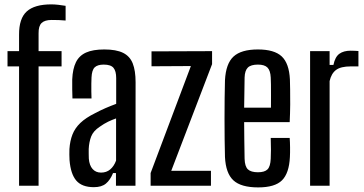

<svg xmlns="http://www.w3.org/2000/svg" viewBox="-20 -828 1624 856"><path d="M65 0V-532H13.5V-600H65V-673Q64.5 -745.5 99.2 -777Q134 -808.5 209 -808.5Q223.5 -808.5 240.8 -806.5Q258 -804.5 272.5 -802V-736.5Q258 -738 242.2 -738.5Q226.5 -739 210 -739Q179.5 -739 165.5 -725.5Q151.5 -712 152 -679.5V-600H254.5V-532H152V0Z M398.5 6.5Q345.5 6.5 320.2 -22.8Q295 -52 290 -114Q289.5 -126 289.2 -139Q289 -152 289.5 -163.5Q292 -200 303 -228.2Q314 -256.5 338.2 -279.8Q362.5 -303 404 -323.5Q426.5 -335.5 450 -345.8Q473.5 -356 498 -365V-480Q498 -511 486 -525.5Q474 -540 442.5 -540Q415 -540 402.2 -527.8Q389.5 -515.5 388 -482.5Q387.5 -472 387.2 -455Q387 -438 387.2 -420Q387.5 -402 388 -389H303Q302.5 -405 302 -429.8Q301.5 -454.5 302 -474Q304 -521 318.5 -550.5Q333 -580 363.8 -593.8Q394.5 -607.5 445 -607.5Q498 -607.5 528.5 -592.5Q559 -577.5 571.8 -545.2Q584.5 -513 584.5 -461.5L584 0H497V-56.5H484Q471.5 -25.5 452.2 -9.5Q433 6.5 398.5 6.5ZM430.5 -58.5Q454.5 -58.5 471.2 -72.5Q488 -86.5 497.5 -112V-300Q480 -294 462.2 -285.5Q444.5 -277 424 -262.5Q396 -244 386.5 -219.5Q377 -195 375.5 -163.5Q375.5 -154 375.5 -142.8Q375.5 -131.5 376 -120.5Q378.5 -90.5 392.8 -74.5Q407 -58.5 430.5 -58.5Z M651.5 0V-56.5L831 -533.5L655.5 -532.5V-599L925.5 -600V-542L743.5 -66.5H920.5V0Z M1131 7.5Q1054.5 7.5 1020.5 -24Q986.5 -55.5 983 -128Q982 -163 981.5 -206.8Q981 -250.5 981 -298Q981 -345.5 981.5 -390.2Q982 -435 983 -470.5Q987 -544.5 1021.2 -576Q1055.5 -607.5 1130 -607.5Q1203 -607.5 1236 -576.5Q1269 -545.5 1272.5 -474Q1273 -459.5 1273.5 -430Q1274 -400.5 1273.8 -362.2Q1273.5 -324 1271.5 -283.5H1068.5Q1068.5 -244.5 1069.2 -204.2Q1070 -164 1070.5 -120Q1071.5 -86 1085.2 -73Q1099 -60 1130 -60Q1160 -60 1172.8 -73Q1185.5 -86 1187 -120Q1188 -136.5 1188 -160.2Q1188 -184 1187 -213H1271.5Q1273 -195 1273.2 -171Q1273.5 -147 1272.5 -128Q1269 -55.5 1237.2 -24Q1205.5 7.5 1131 7.5ZM1068.5 -348H1188Q1188 -376 1188.2 -403.2Q1188.5 -430.5 1188 -451.5Q1187.5 -472.5 1187 -482.5Q1185.5 -513.5 1172.5 -526.8Q1159.5 -540 1130 -540Q1098.5 -540 1085 -526.8Q1071.5 -513.5 1070.5 -482.5Q1070 -446 1069.5 -413Q1069 -380 1068.5 -348Z M1362.5 0V-600H1449.5V-538.5H1466.5Q1474 -574.5 1493 -588.2Q1512 -602 1543.5 -602Q1553 -602 1562.5 -601.5Q1572 -601 1578 -600.5V-532H1544.5Q1499 -532 1478 -516Q1457 -500 1449.5 -466.5V0Z"/></svg>

Font: Big Shoulders Display Thin SemiBold
Style: Regular
Weight: 600
Version: Version 2.002